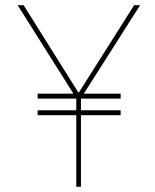

<svg xmlns="http://www.w3.org/2000/svg" viewBox="-20 -720 599 740"><path d="M292 0V-276H445V-295H292V-340H445V-359H303L520 -700H497L283 -362L71 -700H48L263 -359H125V-340H274V-295H125V-276H274V0Z"/></svg>

Font: Advent Pro
Style: Thin
Weight: 100
Designer: Andreas Kalpakidis
Foundry: Andreas Kalpakidis
Version: Version 2.002 2007